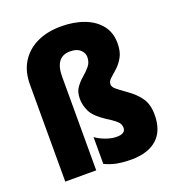

<svg xmlns="http://www.w3.org/2000/svg" viewBox="-139 -969 913 997"><g transform="rotate(-20 317.5 -470.5)"><path d="M556 -676Q556 -630 539.5 -600.5Q523 -571 502 -552Q481 -533 464.5 -518.5Q448 -504 448 -487Q448 -473 464.5 -459Q481 -445 515 -421Q560 -390 585 -354Q610 -318 610 -261Q610 -173 560 -128Q510 -83 416 -83Q375 -83 339.5 -89.5Q304 -96 272 -112V-260Q297 -242 328.5 -231Q360 -220 386 -220Q435 -220 435 -252Q435 -264 430 -274Q425 -284 409.5 -296.5Q394 -309 362 -329Q307 -365 290 -400Q273 -435 273 -470Q273 -508 289.5 -531.5Q306 -555 328 -573.5Q350 -592 367 -612.5Q384 -633 384 -662Q384 -685 365 -702.5Q346 -720 309 -720Q226 -720 226 -610V-93H55V-630Q55 -701 86.5 -752Q118 -803 175 -830.5Q232 -858 309 -858Q381 -858 437 -836.5Q493 -815 524.5 -774.5Q556 -734 556 -676Z"/></g></svg>

Font: Noto Sans Kannada UI Condensed Black
Style: Regular
Weight: 900
Width: 3
Designer: Jelle Bosma - Monotype Design Team
Foundry: Monotype Imaging Inc.
Version: Version 2.005; ttfautohint (v1.8.4.7-5d5b)